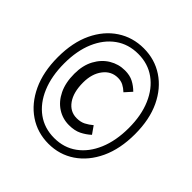

<svg xmlns="http://www.w3.org/2000/svg" viewBox="-192 -882 1050 1050"><g transform="rotate(45 333.5 -357.0)"><path d="M334 12.2Q248.5 12.2 180.9 -33.4Q113.3 -79.1 74.2 -162.6Q35.2 -246.1 35.2 -359.9Q35.2 -473.1 74.2 -555.2Q113.3 -637.2 180.9 -681.6Q248.5 -726.1 334 -726.1Q418.9 -726.1 486.3 -681.6Q553.7 -637.2 592.8 -555.2Q631.8 -473.1 631.8 -359.9Q631.8 -246.1 592.8 -162.6Q553.7 -79.1 486.3 -33.4Q418.9 12.2 334 12.2ZM334 -32.2Q409.2 -32.2 465.3 -73Q521.5 -113.8 552.7 -187.7Q584 -261.7 584 -359.9Q584 -457.5 552.7 -530Q521.5 -602.5 465.3 -642.8Q409.2 -683.1 334 -683.1Q258.3 -683.1 202.1 -642.8Q146 -602.5 115 -530Q84 -457.5 84 -359.9Q84 -261.7 115 -187.7Q146 -113.8 202.1 -73Q258.3 -32.2 334 -32.2ZM340.8 -139.2Q292 -139.2 251.5 -165.3Q210.9 -191.4 187 -240.7Q163.1 -290 163.1 -358.9Q163.1 -423.8 188.5 -470.7Q213.9 -517.6 255.6 -542.7Q297.4 -567.9 346.2 -567.9Q384.8 -567.9 411.6 -553.7Q438.5 -539.6 460.9 -517.1L424.8 -477.1Q407.2 -493.7 389.2 -502.9Q371.1 -512.2 348.1 -512.2Q296.4 -512.2 263.7 -469.2Q231 -426.3 231 -358.9Q231 -283.2 262 -239.5Q293 -195.8 344.2 -195.8Q374 -195.8 395.8 -207Q417.5 -218.3 437 -234.9L467.8 -190.9Q443.4 -168.5 413.6 -153.8Q383.8 -139.2 340.8 -139.2Z"/></g></svg>

Font: Shanggu Mono N
Style: Regular
Weight: 350
Designer: GuiWonder
Version: Version 1.021